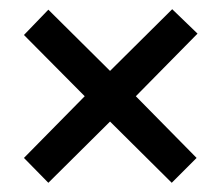

<svg xmlns="http://www.w3.org/2000/svg" viewBox="-20 -562 480 417"><path d="M354 -542 409 -489 275 -353 407 -219 353 -165 219 -298 85 -165 32 -219 164 -353 32 -486 85 -541 219 -408Z"/></svg>

Font: Noto Sans Gujarati UI ExtraCondensed Medium
Style: Regular
Weight: 500
Width: 2
Designer: Jelle Bosma - Monotype Design Team, Universal Thirst
Foundry: Monotype Imaging Inc.
Version: Version 2.106; ttfautohint (v1.8.4.7-5d5b)